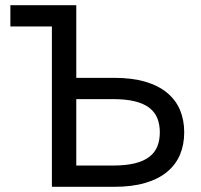

<svg xmlns="http://www.w3.org/2000/svg" viewBox="-20 -720 775 740"><path d="M180 0V-618H20V-700H274V-420H420Q489 -420 540 -405Q591 -390 624.5 -362Q658 -334 674 -295.5Q690 -257 690 -210Q690 -163 674 -124.5Q658 -86 624.5 -58Q591 -30 540 -15Q489 0 420 0ZM274 -82H415Q465 -82 499.5 -90.5Q534 -99 555.5 -115.5Q577 -132 586.5 -156Q596 -180 596 -210Q596 -240 586.5 -264Q577 -288 555.5 -304.5Q534 -321 499.5 -329.5Q465 -338 415 -338H274Z"/></svg>

Font: Golos Text VF
Style: Regular
Weight: 400
Designer: A.Korolkova, Vitaly Kuzmin
Foundry: ParaType Ltd
Version: Version 2.003